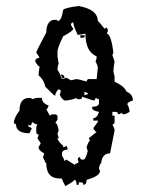

<svg xmlns="http://www.w3.org/2000/svg" viewBox="-20 -611 484 644"><path d="M199.2 13.2Q188 -6.3 188 -12.2H180.7Q135.3 -12.2 135.3 -63Q132.8 -63 124 -84Q127.9 -92.3 127.9 -96.7Q109.4 -106 109.4 -117.7L116.7 -130.4L105.5 -147.5Q109.4 -155.3 109.4 -160.2Q101.6 -160.2 101.6 -168.5V-185.5L105.5 -193.8Q99.1 -193.8 86.9 -202.1Q86.9 -189.5 79.1 -189.5Q79.1 -193.8 75.7 -193.8V-185.5Q79.6 -185.5 86.9 -181.2L79.1 -164.1Q33.7 -164.1 33.7 -193.8L26.4 -198.2Q26.4 -214.8 45.4 -240.2Q45.4 -282.7 79.1 -282.7Q83.5 -282.7 90.3 -278.3Q97.2 -282.7 105.5 -282.7H120.6Q120.6 -264.6 143.1 -257.3Q139.2 -244.6 135.3 -244.6L147 -223.1L154.3 -227.5H165.5Q172.9 -226.1 172.9 -219.2V-210.4L165.5 -198.2Q172.9 -198.2 176.8 -172.9Q172.9 -164.6 172.9 -160.2Q176.8 -151.9 176.8 -147.5H172.9Q172.9 -138.2 191.9 -122.1V-117.7H195.3L203.1 -122.1L206.5 -113.8V-109.4Q188 -107.9 188 -96.7V-88.4Q195.3 -78.1 195.3 -71.3L203.1 -75.7L229.5 -58.6L244.1 -66.9L240.7 -75.7Q241.7 -84 248 -84Q249.5 -75.7 255.4 -75.7H259.3Q267.6 -75.7 274.4 -105Q270.5 -113.3 270.5 -117.7Q277.8 -138.7 281.7 -138.7L277.8 -147.5L304.2 -168.5Q299.3 -168.5 293 -181.2L308.1 -202.1V-206.5H293V-214.8Q305.7 -214.8 312 -235.8Q289.1 -240.2 289.1 -248.5V-252.9Q312 -252.9 312 -265.6V-278.3Q308.1 -278.3 300.3 -282.7Q300.3 -273.9 293 -273.9L255.4 -286.6Q255.4 -278.3 248 -278.3H240.7Q236.8 -278.3 236.8 -282.7Q216.8 -273.9 195.3 -273.9Q180.7 -286.6 180.7 -294.9Q184.1 -303.2 184.1 -307.6L176.8 -312Q165.5 -301.3 165.5 -291H161.6L131.8 -320.3Q127.9 -342.8 109.4 -358.4Q109.4 -367.2 112.8 -388.2Q107.4 -388.2 98.1 -404.8Q98.1 -415.5 112.8 -417.5L101.6 -434.6Q101.6 -439.5 135.3 -502Q135.3 -538.1 158.2 -544.4H169.4Q172.9 -544.4 172.9 -540Q186 -540 191.9 -578.1Q199.7 -585.4 244.1 -590.8Q308.1 -579.1 308.1 -540Q311 -540 330.6 -514.6L337.9 -519L341.8 -510.7V-506.3L337.9 -498Q352.1 -498 360.4 -434.6L356.9 -426.3L364.3 -404.8Q360.4 -381.8 360.4 -371.1L364.3 -354.5V-336.9Q397 -322.3 404.3 -303.7Q425.8 -294.9 425.8 -273.9Q407.2 -268.6 407.2 -261.2Q414.6 -247.6 414.6 -235.8Q401.4 -227.5 394.5 -227.5L386.7 -231.9Q379.9 -227.5 375.5 -227.5Q375.5 -235.8 368.2 -235.8H356.9V-223.1H364.3V-202.1Q364.3 -193.8 356.9 -193.8Q364.3 -180.2 364.3 -172.9L349.1 -96.7Q322.3 -96.7 319.3 -63Q314.5 -63 312 -45.9L315.4 -37.6Q315.4 -20.5 270.5 -7.8Q270.5 8.8 259.3 8.8Q259.3 0.5 252 0.5H244.1V8.8H236.8Q236.8 -7.8 229.5 -7.8Q229.5 -3.4 199.2 13.2ZM270.5 -337.4Q272 -345.7 277.8 -345.7H304.2L308.1 -383.8Q308.1 -391.1 300.3 -404.8Q304.2 -412.6 304.2 -421.9Q266.6 -437.5 266.6 -498L240.7 -493.7Q225.6 -525.9 225.6 -536.1Q217.8 -534.7 217.8 -527.3L225.6 -514.6Q225.6 -507.3 191.9 -489.3Q172.9 -450.2 172.9 -439V-421.9L176.8 -396.5Q172.9 -389.6 172.9 -375.5Q176.3 -375.5 188 -345.7Q189.9 -345.7 203.1 -350.1L217.8 -341.8L236.8 -345.7Q242.2 -345.7 270.5 -337.4ZM256.8 -484.4H249.5V-492.7H264.6Q264.6 -484.4 256.8 -484.4ZM189.5 -347.7 184.1 -360.8H188Q195.3 -359.4 196.8 -350.1ZM263.2 -291Q270.5 -294.9 274.4 -294.9V-299.3Q270.5 -299.3 263.2 -303.7Z"/></svg>

Font: Truetypewriter PolyglOTT
Style: Regular
Weight: 400
Designer: Sergey Beatoff a.k.a. Sam_T
Version: Version 3.76